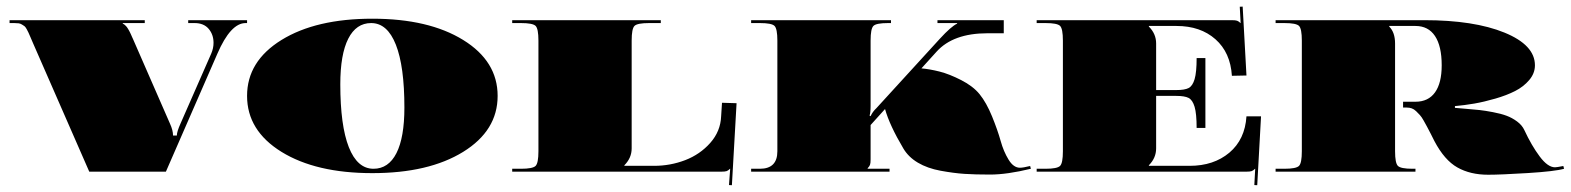

<svg xmlns="http://www.w3.org/2000/svg" viewBox="-20 -515 4712 576"><path d="M348.3 -444.1Q350.5 -443.2 352.7 -441.7Q354.9 -440.1 356.9 -437.9Q358.8 -435.8 360.6 -433.8Q362.3 -431.8 364.3 -428.1Q366.3 -424.4 367.6 -422.4Q368.9 -420.5 370.8 -416.1Q372.8 -411.7 373.5 -410.2Q374.1 -408.7 376.3 -403.8Q378.5 -399 378.9 -398.2L489.9 -144.2Q499.1 -124.1 499.1 -108.4H510.5Q510.5 -119.8 521.9 -145.1L613.6 -354Q620.6 -370.2 620.6 -386.4Q620.6 -411.3 606 -428.5Q591.3 -445.8 563.8 -445.8H544.6V-454.5H721.2V-445.8H716.8Q671.8 -445.8 632 -353.6L477.7 0H247.8L79.5 -384.6Q76.9 -390.7 71.9 -402.3Q66.9 -413.9 65.3 -417.4Q63.8 -420.9 59.9 -427.9Q55.9 -434.9 53.3 -436.6Q50.7 -438.4 45.9 -441.4Q41.1 -444.5 35.6 -445.1Q30.2 -445.8 22.3 -445.8H8.7V-454.5H414.3V-445.8H348.3Z M824.5 -59.4Q721.2 -123.3 721.2 -227.3Q721.2 -331.3 824.5 -395.1Q927.9 -458.9 1097 -458.9Q1266.2 -458.9 1369.5 -395.1Q1472.9 -331.3 1472.9 -227.3Q1472.9 -123.3 1369.5 -59.4Q1266.2 4.4 1097 4.4Q927.9 4.4 824.5 -59.4ZM1093.5 -445.8Q1048.5 -445.8 1024.7 -398.8Q1000.9 -351.8 1000.9 -262.2Q1000.9 -138.5 1026.4 -73.6Q1052 -8.7 1100.5 -8.7Q1145.5 -8.7 1169.4 -55.7Q1193.2 -102.7 1193.2 -192.3Q1193.2 -316 1167.6 -380.9Q1142 -445.8 1093.5 -445.8Z M1516.6 -454.5H1962.4V-445.8H1927.4Q1892 -445.8 1883.5 -437.3Q1875 -428.8 1875 -393.4V-69.9Q1875 -41.1 1853.1 -19.2V-17.5H1942.3Q1990.8 -17.5 2035.4 -34.5Q2080 -51.6 2110.8 -86.3Q2141.6 -121.1 2143.4 -166.1L2146 -206.7L2189.7 -205.4L2175.7 40.6L2167 40.2L2170.5 -8.7H2170Q2164.8 -3.5 2160 -1.7Q2155.2 0 2143.8 0H1516.6V-8.7H1542.8Q1578.2 -8.7 1586.8 -17.3Q1595.3 -25.8 1595.3 -61.2V-393.4Q1595.3 -428.8 1586.8 -437.3Q1578.2 -445.8 1542.8 -445.8H1516.6Z M2233.4 -454.5H2653V-445.8H2644.2Q2608.8 -445.8 2600.3 -437.3Q2591.8 -428.8 2591.8 -393.4V-197.6Q2591.8 -176.6 2588.7 -168.3L2591.8 -166.5Q2597.5 -179.6 2609.3 -190.6L2799.4 -398.6Q2833.5 -435.8 2851.4 -444.1V-445.8H2792.4V-454.5H2991.3V-415.2H2942.3Q2839.6 -415.2 2789.8 -360.1L2744.3 -309.9Q2769.2 -307.7 2798.7 -300.3Q2828.2 -292.8 2863.6 -274.7Q2899 -256.6 2918.7 -232.5Q2939.2 -207.2 2956.1 -165.9Q2972.9 -124.6 2981.9 -92.4Q2990.8 -60.3 3005.7 -36.1Q3020.5 -11.8 3039.8 -11.8Q3049.4 -11.8 3070.4 -17L3072.6 -8.7Q3000.9 8.7 2950.2 8.7Q2905.2 8.7 2873 6.6Q2840.9 4.4 2801.6 -2.8Q2762.2 -10.1 2733.8 -26.9Q2705.4 -43.7 2690.1 -69.5Q2648.6 -139.4 2635.1 -187.9L2591.8 -139.9V-36.7Q2591.8 -25.3 2590 -20.5Q2588.3 -15.7 2583 -10.5V-8.7H2648.6V0H2233.4V-8.7H2259.6Q2312.1 -8.7 2312.1 -61.2V-393.4Q2312.1 -428.8 2303.5 -437.3Q2295 -445.8 2259.6 -445.8H2233.4Z M3090 -454.5H3675.3Q3686.6 -454.5 3691.4 -452.8Q3696.2 -451 3701.5 -445.8H3701.9L3699.3 -494.8L3708 -495.2L3719.4 -288.5L3675.7 -287.6Q3671.3 -357.5 3626.3 -397.3Q3581.3 -437.1 3509.6 -437.1H3426.6V-435.3Q3448.4 -413.5 3448.4 -384.6V-244.8H3508.7Q3534.1 -244.8 3545.9 -250.9Q3557.7 -257 3563.8 -277.5Q3569.9 -298.1 3569.9 -340.9H3596.2V-131.1H3569.9Q3569.9 -174 3563.8 -194.5Q3557.7 -215 3545.9 -221.2Q3534.1 -227.3 3508.7 -227.3H3448.4V-69.9Q3448.4 -41.1 3426.6 -19.2V-17.5H3549Q3621.1 -17.5 3668.1 -57Q3715 -96.6 3719.4 -166.1H3763.1L3751.7 40.6L3743 40.2L3745.6 -8.7H3745.2Q3739.9 -3.5 3735.1 -1.7Q3730.3 0 3719 0H3090V-8.7H3116.3Q3151.7 -8.7 3160.2 -17.3Q3168.7 -25.8 3168.7 -61.2V-393.4Q3168.7 -428.8 3160.2 -437.3Q3151.7 -445.8 3116.3 -445.8H3090Z M3806.8 -454.5H4252.6Q4402.1 -454.5 4493.4 -417.2Q4584.8 -379.8 4584.8 -319.1Q4584.8 -295 4567.7 -274.9Q4550.7 -254.8 4525.3 -241.9Q4500 -229 4466.1 -219.2Q4432.3 -209.4 4403 -204.3Q4373.7 -199.3 4344.8 -196.7V-191.4Q4353.6 -190.6 4377.6 -188.6Q4401.7 -186.6 4418.5 -184.9Q4435.3 -183.1 4459.1 -178.5Q4483 -174 4499.6 -167.8Q4516.2 -161.7 4531.2 -150.6Q4546.3 -139.4 4552.9 -125Q4574.7 -78.2 4599 -45.7Q4623.3 -13.1 4645.1 -13.1Q4650.3 -13.1 4670 -17L4672.2 -8.7Q4645.1 -0.9 4563.2 4.2Q4481.2 9.2 4444.5 9.2Q4390.7 9.2 4352.1 -12.7Q4313.4 -34.5 4283.2 -91.8Q4279.3 -99.7 4272.1 -113.9Q4264.9 -128.1 4260.9 -135.3Q4257 -142.5 4250.9 -153.4Q4244.8 -164.3 4239.7 -169.8Q4234.7 -175.3 4228.4 -181.4Q4222 -187.5 4215.3 -189.9Q4208.5 -192.3 4200.6 -192.3H4189.2V-209.8H4226.4Q4264.9 -209.8 4285 -237.8Q4305.1 -265.7 4305.1 -319.1Q4305.1 -376.7 4285 -406.9Q4264.9 -437.1 4226.4 -437.1H4147.7V-435.3Q4165.2 -417.8 4165.2 -384.6V-61.2Q4165.2 -25.8 4173.7 -17.3Q4182.3 -8.7 4217.7 -8.7H4226.4V0H3806.8V-8.7H3833Q3868.4 -8.7 3877 -17.3Q3885.5 -25.8 3885.5 -61.2V-393.4Q3885.5 -428.8 3877 -437.3Q3868.4 -445.8 3833 -445.8H3806.8Z"/></svg>

Font: FoglihtenBlackPcs
Style: BlackPcs
Weight: 900
Version: Version 0.75